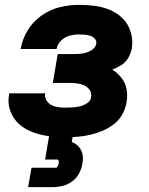

<svg xmlns="http://www.w3.org/2000/svg" viewBox="-20 -558 616 792"><path d="M250 8Q275 8 300.5 6Q326 4 352 -2Q378 -8 403 -18.5Q428 -29 450 -46Q472 -63 485 -87Q498 -111 502 -136Q507 -164 502 -190.5Q497 -217 481 -237Q465 -257 443 -271Q462 -278 480.5 -289.5Q499 -301 509.5 -320Q520 -339 524 -359Q529 -393 519.5 -425Q510 -457 488 -480Q466 -503 436 -516Q406 -529 373 -533.5Q340 -538 306 -538Q267 -538 227 -528.5Q187 -519 151.5 -494Q116 -469 94 -432.5Q72 -396 65 -356H213Q217 -376 232.5 -391Q248 -406 267.5 -411Q287 -416 306 -416Q318 -416 329.5 -415Q341 -414 352 -410.5Q363 -407 371 -398.5Q379 -390 377 -378Q375 -365 363.5 -355.5Q352 -346 339 -342Q326 -338 313 -336.5Q300 -335 287 -335H218L198 -216H268Q283 -216 298.5 -214Q314 -212 328 -205.5Q342 -199 350.5 -186Q359 -173 356 -157Q354 -142 339.5 -132.5Q325 -123 310 -119.5Q295 -116 280 -115Q265 -114 250 -114Q235 -114 220 -116Q205 -118 192.5 -124.5Q180 -131 172 -143.5Q164 -156 166 -171L167 -173H18Q18 -169 17 -166Q11 -131 23 -99Q35 -67 59.5 -45.5Q84 -24 115.5 -12.5Q147 -1 181 3.5Q215 8 250 8ZM96 214H196Q217 214 238 209Q259 204 277.5 190.5Q296 177 306.5 157Q317 137 320 116Q324 97 320.5 79Q317 61 305 47.5Q293 34 276 28L281 0H183L166 100H215Q221 100 222 105.5Q223 111 222 117Q221 122 218 128Q215 134 210 134H110Z"/></svg>

Font: Iosevka Sparkle Heavy
Style: Italic
Weight: 900
Italic angle: -9°
Designer: Belleve Invis
Foundry: Belleve Invis
Version: Version 4.5.0; ttfautohint (v1.8.3)